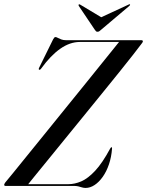

<svg xmlns="http://www.w3.org/2000/svg" viewBox="-33 -893 706 922"><path d="M326 0H-5.5Q-13 0 -13 -6Q-12.5 -8.5 -11.2 -11Q-10 -13.5 -7.5 -17Q1.5 -27.5 28.8 -61Q56 -94.5 95.2 -143Q134.5 -191.5 181.2 -249Q228 -306.5 276.5 -366.8Q325 -427 370.8 -483.2Q416.5 -539.5 453.5 -585.8Q490.5 -632 514.8 -661.8Q539 -691.5 543.5 -697.5L551.5 -691.5H350Q303 -691.5 256.5 -659Q210 -626.5 164.5 -563.5Q162 -560 159.2 -558.5Q156.5 -557 154.5 -558.5Q152.5 -560 153 -562.8Q153.5 -565.5 155.5 -569L222 -704Q225.5 -710 227.8 -712.5Q230 -715 233.5 -715Q238 -715 244.5 -711.2Q251 -707.5 260.8 -703.8Q270.5 -700 284.5 -700H644.5Q649 -700 651 -698.8Q653 -697.5 653 -694.5Q653 -692 651.5 -689.8Q650 -687.5 647.5 -684Q635 -667 607 -631.2Q579 -595.5 540.2 -547.2Q501.5 -499 456.5 -443.8Q411.5 -388.5 364.8 -331Q318 -273.5 274.2 -219.8Q230.5 -166 193.8 -121Q157 -76 131.8 -45Q106.5 -14 98 -3L90 -8.5H295Q325.5 -8.5 357.5 -22.2Q389.5 -36 424 -73Q458.5 -110 496 -179.5Q498.5 -183.5 499.8 -184.8Q501 -186 502.5 -186Q504 -186 504.8 -184Q505.5 -182 505 -179.5Q502 -138.5 490.2 -104Q478.5 -69.5 460.5 -44Q442.5 -18.5 421.2 -4.5Q400 9.5 378 9.5Q369 9.5 360.8 7Q352.5 4.5 344 2.2Q335.5 0 326 0ZM470 -800 352.5 -870.5Q348 -873.5 345.5 -872Q344.5 -871 344.2 -869.2Q344 -867.5 345 -865L422 -750.5Q425.5 -745.5 428 -743Q430.5 -740.5 435 -740.5Q440 -740.5 443.8 -743Q447.5 -745.5 453 -750.5L588.5 -865Q591 -867.5 591.5 -869.2Q592 -871 591 -872Q590 -873 588 -872.5Q586 -872 583.5 -870.5L431 -800Z"/></svg>

Font: Fraunces 120pt
Style: Italic
Weight: 400
Italic angle: -16°
Version: Version 1.000;[b76b70a41]